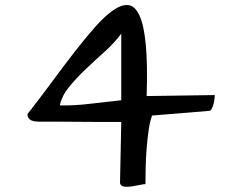

<svg xmlns="http://www.w3.org/2000/svg" viewBox="-20 -721 891 760"><path d="M460 -238.3Q409.2 -238.3 371.6 -238.3Q334 -238.3 298.3 -238.8Q262.7 -239.3 225.1 -239.3Q187.5 -239.3 136.7 -239.3Q128.9 -239.3 120.6 -240.2Q112.3 -241.2 105 -244.1Q97.7 -247.1 93.3 -252.9Q88.9 -258.8 88.9 -269.5Q137.7 -332 184.6 -395.5Q231.4 -459 274.9 -515.1Q318.4 -571.3 357.4 -615.2Q396.5 -659.2 429.7 -681.6Q462.9 -704.1 488.8 -700.7Q514.6 -697.3 532.2 -659.2Q549.8 -621.1 557.1 -543.9Q564.5 -466.8 560.5 -340.8L830.1 -344.7Q830.1 -339.8 829.1 -329.6Q828.1 -319.3 825.2 -309.1Q822.3 -298.8 818.4 -291Q814.5 -283.2 808.6 -282.2L582 -263.7Q573.2 -240.2 568.4 -206.1Q563.5 -171.9 560.5 -134.3Q557.6 -96.7 556.6 -59.6Q555.7 -22.5 555.7 7.8Q547.9 7.8 532.2 11.2Q516.6 14.6 500.5 17.1Q484.4 19.5 471.2 17.6Q458 15.6 455.1 3.9ZM460 -587.9Q433.6 -551.8 395 -517.1Q356.4 -482.4 319.8 -447.8Q283.2 -413.1 253.9 -377.4Q224.6 -341.8 216.8 -303.7Q275.4 -302.7 335.4 -310.1Q395.5 -317.4 460 -324.2Z"/></svg>

Font: Architects Daughter-petzku
Style: Regular
Weight: 400
Designer: Kimberly Geswein
Foundry: Kimberly Geswein
Version: Version 1.000 2010 initial release